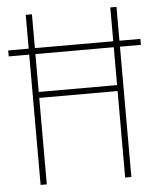

<svg xmlns="http://www.w3.org/2000/svg" viewBox="-52 -758 658 803"><g transform="rotate(-5 277.5 -357.0)"><path d="M86 0V-547H0V-572H86V-714H112V-572H441V-714H467V-572H555V-547H467V0H441V-363H112V0ZM112 -388H441V-547H112Z"/></g></svg>

Font: Noto Sans Devanagari UI Condensed Thin
Style: Regular
Weight: 100
Width: 3
Designer: Jelle Bosma - Monotype Design Team
Foundry: Monotype Imaging Inc.
Version: Version 2.004; ttfautohint (v1.8.4.7-5d5b)